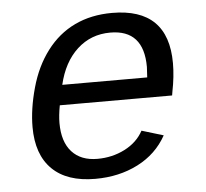

<svg xmlns="http://www.w3.org/2000/svg" viewBox="-44 -585 689 642"><g transform="rotate(-5 300.0 -264.0)"><path d="M153.8 -245.6Q147.5 -211.9 147.5 -186.5Q147.5 -123.5 178 -89.8Q208.5 -56.2 263.7 -56.2Q313.5 -56.2 355.7 -77.6Q397.9 -99.1 418.5 -137.2L491.2 -115.2Q457.5 -54.7 394.3 -22.5Q331.1 9.8 251 9.8Q156.2 9.8 106.4 -39.3Q56.6 -88.4 56.6 -180.7Q56.6 -241.2 76.2 -311.8Q95.7 -382.3 134.8 -433.8Q173.8 -485.4 229 -511.7Q284.2 -538.1 354.5 -538.1Q543 -538.1 543 -353Q543 -308.6 532.7 -257.3L530.8 -245.6ZM342.8 -473.1Q277.8 -473.1 231.7 -430.7Q185.5 -388.2 168 -313H453.1L455.1 -348.1Q455.1 -473.1 342.8 -473.1Z"/></g></svg>

Font: Liberation Mono
Style: Italic
Weight: 400
Italic angle: -12°
Monospace: yes
Designer: Steve Matteson
Foundry: Ascender Corporation
Version: Version 2.1.5